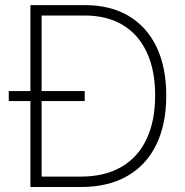

<svg xmlns="http://www.w3.org/2000/svg" viewBox="-20 -748 739 768"><path d="M303.7 0H126V-41.5H301.8Q398.9 -41.5 465.6 -80.3Q532.2 -119.1 566.4 -191.9Q600.6 -264.6 600.6 -365.7Q600.6 -466.3 567.6 -537.8Q534.7 -609.4 471.7 -647.7Q408.7 -686 317.4 -686H125V-727.5H319.3Q421.9 -727.5 494.6 -684.3Q567.4 -641.1 606.2 -560.1Q645 -479 645 -365.7Q645 -251 605 -168.9Q564.9 -86.9 488.5 -43.5Q412.1 0 303.7 0ZM146.5 -727.5V0H101.6V-727.5ZM15.1 -343.8V-383.8H318.8V-343.8Z"/></svg>

Font: Inter 24pt ExtraLight
Style: Regular
Weight: 250
Designer: Rasmus Andersson
Foundry: rsms
Version: Version 4.001;git-66647c0bb